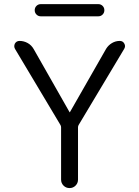

<svg xmlns="http://www.w3.org/2000/svg" viewBox="-20 -956 689 953"><path d="M327.1 -399.4 506.8 -713.9Q517.6 -731.4 535.6 -742.2Q553.7 -752.9 574.2 -752.9Q589.8 -752.9 596.7 -740.2Q600.6 -733.4 600.6 -727.5Q600.6 -720.7 596.7 -713.9L371.1 -336.9Q367.2 -331.1 367.2 -324.2V-64.5Q367.2 -46.9 355 -34.7Q342.8 -22.5 325.2 -22.5Q307.6 -22.5 295.4 -34.7Q283.2 -46.9 283.2 -64.5V-324.2Q283.2 -331.1 279.3 -336.9L54.7 -712.9Q50.8 -719.7 50.8 -726.6Q50.8 -732.4 53.7 -739.3Q61.5 -752.9 77.1 -752.9Q98.6 -752.9 117.7 -742.2Q136.7 -731.4 147.5 -711.9L325.2 -399.4Q325.2 -398.4 326.2 -398.4Q327.1 -398.4 327.1 -399.4ZM182.6 -875Q169.9 -875 161.1 -883.8Q152.3 -892.6 152.3 -905.3Q152.3 -918 161.1 -926.8Q169.9 -935.5 182.6 -935.5H467.8Q480.5 -935.5 489.3 -926.8Q498 -918 498 -905.3Q498 -892.6 489.3 -883.8Q480.5 -875 467.8 -875Z"/></svg>

Font: Gen Jyuu Gothic P Normal
Style: Regular
Weight: 300
Designer: [Source Han Sans]
Ryoko NISHIZUKA  (kana & ideographs); Paul D. Hunt (Latin, Greek & Cyrillic); Wenlong ZHANG  (bopomofo
Version: Version 1.002.20150607